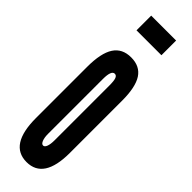

<svg xmlns="http://www.w3.org/2000/svg" viewBox="-253 -721 730 730"><g transform="rotate(45 111.5 -356.5)"><path d="M103 8Q195 8 195 -133V-414Q195 -486.5 172.8 -520.8Q150.5 -555 103 -555Q55.5 -555 32.8 -520Q10 -485 10 -411V-136Q10 8 103 8ZM103 -81Q95 -81 90 -93.5Q85 -106 85 -126V-421Q85 -467 103 -467Q112 -467 116 -456.5Q120 -446 120 -421V-126Q120 -105.5 115.5 -93.2Q111 -81 103 -81ZM44.5 -642H178.5V-721H44.5Z"/></g></svg>

Font: League Gothic Condensed
Style: Regular
Weight: 400
Width: 3
Designer: The League of Moveable Type
Version: Version 1.600; ttfautohint (v1.8.3)